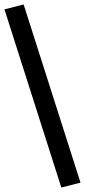

<svg xmlns="http://www.w3.org/2000/svg" viewBox="-34 -775 381 861"><path d="M241 66 -14 -733 72 -755 327 44Z"/></svg>

Font: Nunito Sans 6pt SemiBold
Style: Regular
Weight: 600
Version: Version 3.101;gftools[0.9.27]